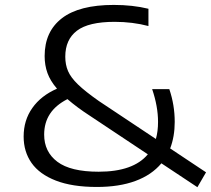

<svg xmlns="http://www.w3.org/2000/svg" viewBox="-20 -770 878 800"><path d="M802.5 10 652.5 -89.5Q612 -41 544.2 -16Q476.5 9 383.5 9Q281 9 212.8 -17.5Q144.5 -44 111.5 -91Q78.5 -138 78.5 -201Q78.5 -269 114.8 -320.2Q151 -371.5 217.5 -400.5Q189.5 -433 177.8 -465.5Q166 -498 166 -536.5Q166 -638.5 238 -694Q310 -749.5 454 -749.5Q533 -749.5 598.5 -733.5V-661.5Q532.5 -679 457.5 -679Q349 -679 300.5 -642Q252 -605 252 -534Q252 -500.5 263.5 -473.8Q275 -447 305 -418Q335 -389 392 -349L629.5 -191Q638.5 -222.5 638.5 -262Q638.5 -326.5 614 -398.5H685.5Q708 -332.5 708 -262Q708 -201 689 -151.5L838.5 -52ZM596 -127 355.5 -287Q302 -321.5 261 -357Q212 -332 188 -295.2Q164 -258.5 164 -209Q164 -137.5 219 -96Q274 -54.5 391 -54.5Q535.5 -54.5 596 -127Z"/></svg>

Font: Encode Sans Expanded
Style: Regular
Weight: 400
Width: 7
Designer: Multiple Designers
Foundry: Impallari Type
Version: Version 2.000